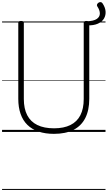

<svg xmlns="http://www.w3.org/2000/svg" viewBox="-20 -1284 1048 1869"><path d="M505 19Q421 19 356 -3Q291 -25 247 -68Q203 -111 180.5 -175Q158 -239 158 -322V-1061Q158 -1071 164.5 -1075.5Q171 -1080 185 -1080Q199 -1080 205.5 -1075.5Q212 -1071 212 -1061V-320Q212 -226 245 -162.5Q278 -99 343.5 -67Q409 -35 506 -35Q601 -35 665.5 -67Q730 -99 762.5 -162.5Q795 -226 795 -320V-1061Q795 -1071 801.5 -1075.5Q808 -1080 822 -1080Q849 -1080 849 -1061V-322Q849 -211 810 -134.5Q771 -58 694.5 -19.5Q618 19 505 19ZM977 -1253Q1004 -1214 1007.5 -1175Q1011 -1136 992.5 -1104Q974 -1072 932.5 -1053.5Q891 -1035 826 -1037V-1077Q892 -1079 922 -1099.5Q952 -1120 952 -1152.5Q952 -1185 927 -1222Q921 -1232 925 -1241.5Q929 -1251 938.5 -1257.5Q948 -1264 959 -1263.5Q970 -1263 977 -1253ZM0 555H1007V565H0ZM0 -20H1007V0H0ZM0 -505H1007V-500H0ZM0 -1075H1007V-1065H0Z"/></svg>

Font: Playwrite AR Guides
Style: Regular
Weight: 400
Designer: Veronika Burian, José Scaglione
Foundry: TypeTogether
Version: Version 1.003